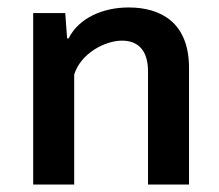

<svg xmlns="http://www.w3.org/2000/svg" viewBox="-20 -495 587 515"><path d="M487 0V-313C487 -434 412 -475 325 -475C258 -475 192 -448 164 -392H160L155 -460H69V0H179V-295C197 -353 263 -386 307 -386C352 -386 377 -358 377 -304V0Z"/></svg>

Font: Quattrocento Sans
Style: Bold
Weight: 700
Designer: Pablo Impallari
Foundry: Pablo Impallari, Igino Marini, Brenda Gallo
Version: Version 2.000